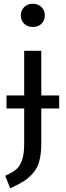

<svg xmlns="http://www.w3.org/2000/svg" viewBox="-20 -800 353 1032"><path d="M156 -655Q128 -655 110 -672.5Q92 -690 92 -717Q92 -744 110 -762Q128 -780 156 -780Q185 -780 203 -762Q221 -744 221 -717Q221 -690 203 -672.5Q185 -655 156 -655ZM298 -287V-217H202V-32Q202 23 192.5 61.5Q183 100 160 127.5Q137 155 109 173Q81 191 35 212L8 145Q47 127 66.5 111Q86 95 98 62Q110 29 110 -26V-217H15V-287H110V-527H202V-287Z"/></svg>

Font: Fira Sans
Style: Regular
Weight: 400
Designer: Carrois Corporate & Edenspiekermann AG
Foundry: Carrois Corporate GbR & Edenspiekermann AG
Version: Version 4.106;PS 004.106;hotconv 1.0.70;makeotf.lib2.5.58329